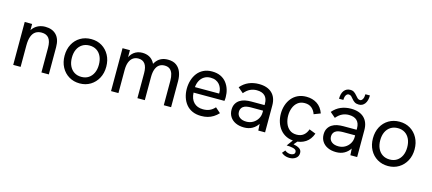

<svg xmlns="http://www.w3.org/2000/svg" viewBox="-62 -1314 4791 2131"><g transform="rotate(15 2333.5 -248.5)"><path d="M72 0V-493H157V-388L137 -381Q151 -419 175 -445.5Q199 -472 233 -486.5Q267 -501 308 -501Q389 -501 435 -453.5Q481 -406 481 -313V0H396V-282Q396 -357 368.5 -392.5Q341 -428 285 -428Q244 -428 215.5 -409Q187 -390 172 -349.5Q157 -309 157 -246V0Z M836 8Q767 8 712.5 -24.5Q658 -57 627 -115Q596 -173 596 -247Q596 -321 626.5 -378.5Q657 -436 711.5 -468.5Q766 -501 836 -501Q906 -501 959.5 -468.5Q1013 -436 1044 -378.5Q1075 -321 1075 -247Q1075 -173 1044 -115.5Q1013 -58 959 -25Q905 8 836 8ZM836 -67Q883 -67 917.5 -89.5Q952 -112 971 -152.5Q990 -193 990 -247Q990 -302 971 -342.5Q952 -383 917.5 -405Q883 -427 836 -427Q788 -427 753 -404.5Q718 -382 699 -342Q680 -302 680 -247Q680 -193 699 -152.5Q718 -112 753 -89.5Q788 -67 836 -67Z M1196 0V-493H1281V-366H1264Q1273 -401 1288.5 -426.5Q1304 -452 1325 -468.5Q1346 -485 1370.5 -493Q1395 -501 1422 -501Q1467 -501 1501 -484Q1535 -467 1557 -432.5Q1579 -398 1587 -345L1539 -342Q1554 -393 1577 -428.5Q1600 -464 1634.5 -482.5Q1669 -501 1717 -501Q1778 -501 1815 -473.5Q1852 -446 1869 -400.5Q1886 -355 1886 -300V0H1802V-280Q1802 -326 1791.5 -359Q1781 -392 1758.5 -410Q1736 -428 1698 -428Q1662 -428 1636.5 -410Q1611 -392 1597.5 -355.5Q1584 -319 1584 -265V0H1499V-287Q1499 -358 1473 -393Q1447 -428 1397 -428Q1361 -428 1335 -409.5Q1309 -391 1295 -355Q1281 -319 1281 -265V0Z M2232 8Q2174 8 2130.5 -11.5Q2087 -31 2058.5 -66Q2030 -101 2015.5 -146.5Q2001 -192 2001 -243Q2001 -294 2015 -340.5Q2029 -387 2056.5 -423Q2084 -459 2126 -480Q2168 -501 2224 -501Q2281 -501 2322.5 -481.5Q2364 -462 2390.5 -428Q2417 -394 2430 -352Q2443 -310 2443 -265Q2443 -261 2442.5 -246.5Q2442 -232 2440 -221H2085Q2088 -149 2127 -109Q2166 -69 2233 -69Q2276 -69 2308 -83Q2340 -97 2368 -128L2427 -76Q2400 -47 2370 -28.5Q2340 -10 2306.5 -1Q2273 8 2232 8ZM2359 -264Q2361 -272 2361.5 -280Q2362 -288 2362 -296Q2362 -320 2353.5 -344Q2345 -368 2328.5 -387.5Q2312 -407 2286.5 -418.5Q2261 -430 2226 -430Q2183 -430 2152 -410Q2121 -390 2104 -357Q2087 -324 2084 -284H2387Z M2888 0 2882 -99V-309Q2882 -366 2850.5 -397Q2819 -428 2757 -428Q2717 -428 2682 -411.5Q2647 -395 2614 -356L2553 -408Q2594 -456 2647 -478.5Q2700 -501 2763 -501Q2860 -501 2913 -451Q2966 -401 2966 -309V0ZM2725 8Q2669 8 2627.5 -11.5Q2586 -31 2563.5 -66Q2541 -101 2541 -147Q2541 -188 2557.5 -216.5Q2574 -245 2600 -261Q2626 -278 2659.5 -284.5Q2693 -291 2730 -291H2890V-227H2742Q2720 -227 2696 -223Q2672 -219 2654 -206Q2641 -196 2633.5 -181Q2626 -166 2626 -146Q2626 -107 2655 -84Q2684 -61 2733 -61Q2774 -61 2807.5 -80Q2841 -99 2861.5 -132.5Q2882 -166 2882 -208L2917 -172Q2911 -119 2885 -78Q2859 -37 2818.5 -14.5Q2778 8 2725 8Z M3309 8Q3254 8 3211.5 -12Q3169 -32 3140 -67.5Q3111 -103 3096 -149Q3081 -195 3081 -247Q3081 -298 3096 -344Q3111 -390 3140 -425.5Q3169 -461 3211.5 -481Q3254 -501 3309 -501Q3379 -501 3431.5 -467Q3484 -433 3509 -363L3434 -334Q3420 -376 3389 -402Q3358 -428 3309 -428Q3260 -428 3228 -402Q3196 -376 3180.5 -335Q3165 -294 3165 -247Q3165 -200 3180.5 -158.5Q3196 -117 3228 -91.5Q3260 -66 3309 -66Q3358 -66 3389 -91.5Q3420 -117 3434 -160L3509 -131Q3484 -61 3431.5 -26.5Q3379 8 3309 8ZM3300 204Q3284 204 3266.5 200.5Q3249 197 3233.5 189Q3218 181 3206 170L3235 136Q3249 148 3266 154Q3283 160 3299 160Q3319 160 3334 151Q3349 142 3349 123Q3349 108 3338.5 99.5Q3328 91 3310.5 86.5Q3293 82 3273 80Q3253 78 3235 78L3298 -8H3351L3305 46Q3343 52 3372 69Q3401 86 3401 121Q3401 161 3371 182.5Q3341 204 3300 204Z M3946 0 3940 -99V-309Q3940 -366 3908.5 -397Q3877 -428 3815 -428Q3775 -428 3740 -411.5Q3705 -395 3672 -356L3611 -408Q3652 -456 3705 -478.5Q3758 -501 3821 -501Q3918 -501 3971 -451Q4024 -401 4024 -309V0ZM3783 8Q3727 8 3685.5 -11.5Q3644 -31 3621.5 -66Q3599 -101 3599 -147Q3599 -188 3615.5 -216.5Q3632 -245 3658 -261Q3684 -278 3717.5 -284.5Q3751 -291 3788 -291H3948V-227H3800Q3778 -227 3754 -223Q3730 -219 3712 -206Q3699 -196 3691.5 -181Q3684 -166 3684 -146Q3684 -107 3713 -84Q3742 -61 3791 -61Q3832 -61 3865.5 -80Q3899 -99 3919.5 -132.5Q3940 -166 3940 -208L3975 -172Q3969 -119 3943 -78Q3917 -37 3876.5 -14.5Q3836 8 3783 8ZM3890 -567Q3860 -567 3841.5 -579Q3823 -591 3810.5 -607Q3798 -623 3785.5 -635Q3773 -647 3755 -647Q3736 -647 3724 -627.5Q3712 -608 3712 -573H3662Q3662 -634 3688 -667.5Q3714 -701 3759 -701Q3786 -701 3803.5 -688.5Q3821 -676 3834 -660Q3847 -644 3860 -631.5Q3873 -619 3891 -619Q3908 -619 3920 -640Q3932 -661 3932 -697H3984Q3984 -636 3958.5 -601.5Q3933 -567 3890 -567Z M4379 8Q4310 8 4255.5 -24.5Q4201 -57 4170 -115Q4139 -173 4139 -247Q4139 -321 4169.5 -378.5Q4200 -436 4254.5 -468.5Q4309 -501 4379 -501Q4449 -501 4502.5 -468.5Q4556 -436 4587 -378.5Q4618 -321 4618 -247Q4618 -173 4587 -115.5Q4556 -58 4502 -25Q4448 8 4379 8ZM4379 -67Q4426 -67 4460.5 -89.5Q4495 -112 4514 -152.5Q4533 -193 4533 -247Q4533 -302 4514 -342.5Q4495 -383 4460.5 -405Q4426 -427 4379 -427Q4331 -427 4296 -404.5Q4261 -382 4242 -342Q4223 -302 4223 -247Q4223 -193 4242 -152.5Q4261 -112 4296 -89.5Q4331 -67 4379 -67Z"/></g></svg>

Font: Hanken Grotesk
Style: Regular
Weight: 400
Designer: Alfredo Marco Pradil
Foundry: Hanken Design Co.
Version: Version 3.013